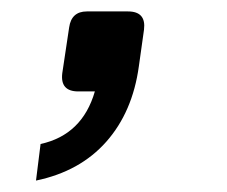

<svg xmlns="http://www.w3.org/2000/svg" viewBox="-20 -160 397 336"><path d="M43 156 51 92Q124 76 146 0H117Q85 0 89 -32L101 -112Q105 -140 132 -140H204Q236 -140 232 -108L223 -44Q212 36 166 88Q120 140 43 156Z"/></svg>

Font: Pitagon Sans Text Bold
Style: Italic
Weight: 700
Italic angle: -8°
Designer: Travis Tran
Foundry: Pitagon
Version: Version 1.001; ttfautohint (v1.8.4.7-5d5b);gftools[0.9.26]